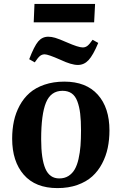

<svg xmlns="http://www.w3.org/2000/svg" viewBox="-20 -944 621 979"><path d="M151.9 -830.1 155.8 -923.8H464.8L460 -830.1ZM377 -612.8Q343.8 -612.8 288.1 -639.2Q225.1 -667 208 -667Q194.8 -667 184.6 -659.2Q174.3 -651.4 157.2 -626L128.9 -642.1Q154.3 -708.5 174.8 -732.7Q195.3 -756.8 226.1 -756.8Q242.2 -756.8 261.5 -751.2Q280.8 -745.6 320.8 -728Q379.9 -702.1 401.9 -702.1Q415 -702.1 425.5 -710Q436 -717.8 452.1 -741.2L481 -725.1Q454.6 -662.1 431.6 -637.5Q408.7 -612.8 377 -612.8ZM272.9 15.1Q160.6 15.1 101.3 -53Q42 -121.1 42 -236.8Q42 -284.7 51 -326.7Q60.1 -368.7 80.3 -406Q100.6 -443.4 130.9 -470Q161.1 -496.6 206.5 -512.2Q252 -527.8 308.1 -527.8Q418.9 -527.8 478.5 -461.4Q538.1 -395 538.1 -278.8Q538.1 -231.9 529.3 -189.9Q520.5 -147.9 500.5 -109.9Q480.5 -71.8 450.2 -44.4Q419.9 -17.1 374.8 -1Q329.6 15.1 272.9 15.1ZM282.2 -34.2Q309.1 -34.2 328.9 -46.6Q348.6 -59.1 360.8 -80.1Q373 -101.1 380.4 -133.3Q387.7 -165.5 390.4 -200Q393.1 -234.4 393.1 -278.8Q393.1 -329.1 388.9 -364.3Q384.8 -399.4 374.5 -427Q364.3 -454.6 345.5 -467.8Q326.7 -481 298.8 -481Q239.3 -481 214.6 -421.1Q189.9 -361.3 189.9 -233.9Q189.9 -133.8 211.4 -84Q232.9 -34.2 282.2 -34.2Z"/></svg>

Font: Literata SemiBold
Style: Italic
Weight: 650
Italic angle: -2.39999°
Designer: Latin by Veronika Burian and Jose Scaglione. Greek by Irene Vlachou. Cyrillic by Vera Evstafieva
Foundry: TypeTogether
Version: Version 3.021